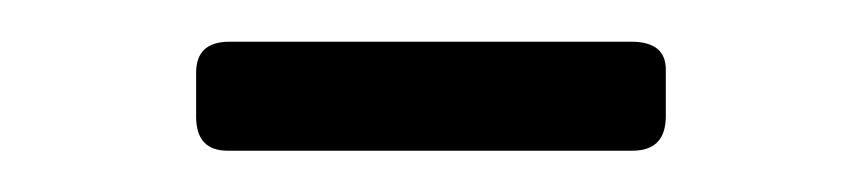

<svg xmlns="http://www.w3.org/2000/svg" viewBox="-20 -650 418 93"><path d="M75 -593.5V-614.8Q75 -629.8 91.2 -629.8H285.7Q302.5 -629.8 302.5 -616.3V-593.7Q302.5 -577 286.3 -577H90.3Q75 -577 75 -593.5Z"/></svg>

Font: Vivano Light
Style: Regular
Weight: 300
Designer: Joe Prince, Josias Burgherr
Version: Version 2.064;September 19, 2022;FontCreator 14.0.0.2877 64-